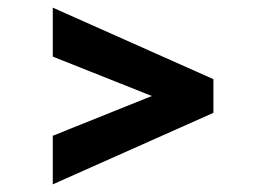

<svg xmlns="http://www.w3.org/2000/svg" viewBox="-20 -519 698 502"><path d="M118 -37V-164L377 -268L118 -371V-499L538 -312V-224Z"/></svg>

Font: Maven Pro ExtraBold
Style: Regular
Weight: 800
Designer: Joe Prince
Foundry: Joe Prince
Version: Version 2.100